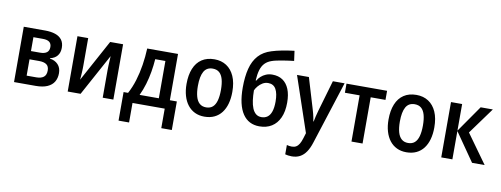

<svg xmlns="http://www.w3.org/2000/svg" viewBox="-75 -1188 4827 1849"><g transform="rotate(10 2338.5 -263.0)"><path d="M467.3 -404.3Q467.3 -356.9 442.9 -326.7Q418.5 -296.4 372.6 -286.6V-282.7Q421.9 -275.9 452.4 -243.9Q482.9 -211.9 482.9 -158.7Q482.9 -110.4 461.7 -74.7Q440.4 -39.1 396 -19.5Q351.6 0 282.7 0H71.3V-541H279.8Q337.4 -541 379.6 -526.9Q421.9 -512.7 444.6 -482.4Q467.3 -452.1 467.3 -404.3ZM371.6 -165.5Q371.6 -206.1 346.7 -223.9Q321.8 -241.7 273.4 -241.7H180.2V-82H273.9Q321.3 -82 346.4 -101.8Q371.6 -121.6 371.6 -165.5ZM357.4 -392.6Q357.4 -425.3 336.7 -441.7Q315.9 -458 272.5 -458H180.2V-322.3H267.6Q313 -322.3 335.2 -339.6Q357.4 -356.9 357.4 -392.6Z M701.2 -541V-271Q701.2 -255.9 700.7 -238Q700.2 -220.2 699 -201.4Q697.8 -182.6 696.5 -164.8Q695.3 -147 693.8 -132.8L916 -541H1042.5V0H938.5V-267.1Q938.5 -289.1 939.5 -314.5Q940.4 -339.8 941.9 -364.5Q943.4 -389.2 944.3 -407.7L722.2 0H596.2V-541Z M1579.6 -541V-88.4H1647.9V190.9H1544.9V0H1230V190.9H1127V-88.4H1170.9Q1204.1 -149.4 1226.8 -223.1Q1249.5 -296.9 1262.2 -377.9Q1274.9 -459 1278.3 -541ZM1471.7 -453.1H1372.1Q1367.7 -390.6 1356.9 -327.6Q1346.2 -264.6 1328.1 -204.1Q1310.1 -143.6 1283.7 -88.4H1471.7Z M2158.2 -271.5Q2158.2 -208 2143.8 -156.2Q2129.4 -104.5 2101.1 -67.4Q2072.8 -30.3 2030.8 -10.3Q1988.8 9.8 1933.1 9.8Q1880.9 9.8 1839.6 -10Q1798.3 -29.8 1769.5 -66.9Q1740.7 -104 1725.6 -155.8Q1710.4 -207.5 1710.4 -271.5Q1710.4 -358.9 1736.1 -421.6Q1761.7 -484.4 1812 -517.8Q1862.3 -551.3 1935.5 -551.3Q2002.9 -551.3 2053 -518.8Q2103 -486.3 2130.6 -424.1Q2158.2 -361.8 2158.2 -271.5ZM1821.3 -271Q1821.3 -210 1833.3 -167.5Q1845.2 -125 1870.4 -103Q1895.5 -81.1 1934.6 -81.1Q1974.1 -81.1 1998.8 -102.8Q2023.4 -124.5 2035.2 -167Q2046.9 -209.5 2046.9 -271.5Q2046.9 -333 2035.2 -375Q2023.4 -417 1998.8 -438.5Q1974.1 -460 1934.1 -460Q1875 -460 1848.1 -412.1Q1821.3 -364.3 1821.3 -271Z M2249.5 -331.5Q2249.5 -437.5 2269.8 -516.6Q2290 -595.7 2336.7 -647.5Q2383.3 -699.2 2461.4 -722.7Q2505.9 -736.8 2560.3 -747.3Q2614.7 -757.8 2679.2 -765.6L2692.4 -668.9Q2668 -666 2638.7 -662.1Q2609.4 -658.2 2579.3 -653.1Q2549.3 -647.9 2523.2 -642.3Q2497.1 -636.7 2478.5 -629.9Q2439.5 -616.7 2414.3 -590.8Q2389.2 -564.9 2376.5 -523.2Q2363.8 -481.4 2360.4 -419.4H2366.7Q2378.4 -441.4 2399.2 -460.4Q2419.9 -479.5 2448 -491.2Q2476.1 -502.9 2509.8 -502.9Q2569.3 -502.9 2610.8 -474.9Q2652.3 -446.8 2674.3 -392.8Q2696.3 -338.9 2696.3 -261.2Q2696.3 -173.8 2668.7 -113.3Q2641.1 -52.7 2590.8 -21.5Q2540.5 9.8 2470.7 9.8Q2418.5 9.8 2377.4 -11.2Q2336.4 -32.2 2307.9 -74.5Q2279.3 -116.7 2264.4 -180.9Q2249.5 -245.1 2249.5 -331.5ZM2475.6 -81.1Q2509.8 -81.1 2534.2 -98.9Q2558.6 -116.7 2571.5 -154.5Q2584.5 -192.4 2584.5 -251.5Q2584.5 -330.6 2560.5 -373.3Q2536.6 -416 2483.9 -416Q2454.6 -416 2429.4 -400.9Q2404.3 -385.7 2386.5 -364Q2368.7 -342.3 2360.4 -322.8Q2360.8 -270.5 2366.7 -226.3Q2372.6 -182.1 2386 -149.4Q2399.4 -116.7 2421.4 -98.9Q2443.4 -81.1 2475.6 -81.1Z M2743.2 -541H2859.4L2949.2 -242.2Q2955.6 -222.2 2960.4 -202.6Q2965.3 -183.1 2969.2 -164.1Q2973.1 -145 2975.6 -127H2979Q2983.4 -151.4 2990.5 -180.7Q2997.6 -210 3006.8 -242.2L3093.8 -541H3208.5L3011.7 71.8Q2994.1 128.4 2968.5 166Q2942.9 203.6 2908.4 221.9Q2874 240.2 2828.6 240.2Q2809.6 240.2 2793.7 237.8Q2777.8 235.4 2764.2 231.9V140.6Q2774.4 143.6 2787.1 145.5Q2799.8 147.5 2813 147.5Q2837.9 147.5 2855.5 137Q2873 126.5 2886 104.7Q2898.9 83 2909.2 49.3L2925.3 -3.4Z M3624 -452.1H3479.5V0H3371.1V-452.1H3227.1V-541H3624Z M4133.3 -271.5Q4133.3 -208 4118.9 -156.2Q4104.5 -104.5 4076.2 -67.4Q4047.9 -30.3 4005.9 -10.3Q3963.9 9.8 3908.2 9.8Q3856 9.8 3814.7 -10Q3773.4 -29.8 3744.6 -66.9Q3715.8 -104 3700.7 -155.8Q3685.5 -207.5 3685.5 -271.5Q3685.5 -358.9 3711.2 -421.6Q3736.8 -484.4 3787.1 -517.8Q3837.4 -551.3 3910.6 -551.3Q3978 -551.3 4028.1 -518.8Q4078.1 -486.3 4105.7 -424.1Q4133.3 -361.8 4133.3 -271.5ZM3796.4 -271Q3796.4 -210 3808.3 -167.5Q3820.3 -125 3845.5 -103Q3870.6 -81.1 3909.7 -81.1Q3949.2 -81.1 3973.9 -102.8Q3998.5 -124.5 4010.3 -167Q4022 -209.5 4022 -271.5Q4022 -333 4010.3 -375Q3998.5 -417 3973.9 -438.5Q3949.2 -460 3909.2 -460Q3850.1 -460 3823.2 -412.1Q3796.4 -364.3 3796.4 -271Z M4539.1 -541H4658.2L4470.2 -282.7L4673.3 0H4550.3L4357.9 -276.9V0H4249V-541H4357.9V-280.8Z"/></g></svg>

Font: Open Sans SemiCondensed SemiBold
Style: Regular
Weight: 600
Width: 4
Designer: Monotype Design Team
Foundry: Monotype Imaging Inc.
Version: Version 3.000